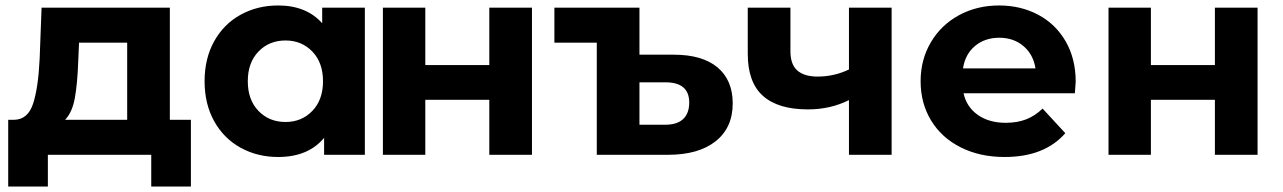

<svg xmlns="http://www.w3.org/2000/svg" viewBox="-20 -566 4692 702"><path d="M678 -128V116H533V0H155V116H10V-128H32Q82 -129 101 -187Q120 -245 125 -352L132 -538H601V-128ZM218 -128H445V-410H269L266 -341Q263 -259 253.5 -207Q244 -155 218 -128Z M1314 -538V0H1165V-62Q1107 8 997 8Q921 8 859.5 -26Q798 -60 763 -123Q728 -186 728 -269Q728 -352 763 -415Q798 -478 859.5 -512Q921 -546 997 -546Q1100 -546 1158 -481V-538ZM1161 -269Q1161 -337 1122 -377.5Q1083 -418 1024 -418Q964 -418 925 -377.5Q886 -337 886 -269Q886 -201 925 -160.5Q964 -120 1024 -120Q1083 -120 1122 -160.5Q1161 -201 1161 -269Z M1380 -538H1535V-328H1769V-538H1925V0H1769V-201H1535V0H1380Z M2659 -188Q2659 -99 2596.5 -49.5Q2534 0 2422 0H2162V-410H2007V-538H2318V-366H2444Q2548 -366 2603.5 -319.5Q2659 -273 2659 -188ZM2500 -191Q2500 -265 2413 -265H2318V-110H2413Q2456 -110 2478 -131Q2500 -152 2500 -191Z M3240 -538V0H3084V-200Q3016 -166 2934 -166Q2825 -166 2769.5 -215.5Q2714 -265 2714 -369V-538H2870V-379Q2870 -330 2895.5 -308Q2921 -286 2969 -286Q3030 -286 3084 -312V-538Z M3910 -225H3503Q3514 -175 3555 -146Q3596 -117 3657 -117Q3699 -117 3731.5 -129.5Q3764 -142 3792 -169L3875 -79Q3799 8 3653 8Q3562 8 3492 -27.5Q3422 -63 3384 -126Q3346 -189 3346 -269Q3346 -348 3383.5 -411.5Q3421 -475 3486.5 -510.5Q3552 -546 3633 -546Q3712 -546 3776 -512Q3840 -478 3876.5 -414.5Q3913 -351 3913 -267Q3913 -264 3910 -225ZM3501 -316H3766Q3758 -367 3722 -397.5Q3686 -428 3634 -428Q3581 -428 3545 -398Q3509 -368 3501 -316Z M4033 -538H4188V-328H4422V-538H4578V0H4422V-201H4188V0H4033Z"/></svg>

Font: mBank
Style: Bold
Weight: 700
Designer: Julieta Ulanovsky
Foundry: Julieta Ulanovsky
Version: Version 7.200